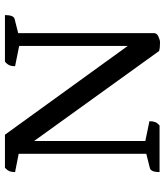

<svg xmlns="http://www.w3.org/2000/svg" viewBox="36 -718 683 796"><g transform="rotate(-90 378.0 -319.5)"><path d="M601 2Q589 2 580 1Q571 0 565 -2L192 -520V-59L274 -42Q274 -28 270.5 -18.5Q267 -9 256 0H63Q63 -35 79 -40L139 -55V-584L63 -599Q63 -613 67 -622.5Q71 -632 81 -641H218L586 -132V-582L502 -599Q502 -613 506 -622.5Q510 -632 521 -641H714Q714 -605 698 -601L639 -586V-22Q639 -11 624.5 -4.5Q610 2 601 2Z"/></g></svg>

Font: Petrona Medium
Style: Regular
Weight: 500
Designer: Ringo R. Seeber
Foundry: Ringo R. Seeber
Version: Version 2.001; ttfautohint (v1.8.3)